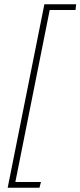

<svg xmlns="http://www.w3.org/2000/svg" viewBox="-20 -728 377 900"><path d="M16 152H165L172 125H52L213 -681H334L337 -708H188Z"/></svg>

Font: Source Sans Pro Light
Style: Italic
Weight: 300
Italic angle: -11°
Designer: Paul D. Hunt
Foundry: Adobe Systems Incorporated
Version: Version 3.006;hotconv 1.0.111;makeotfexe 2.5.65597